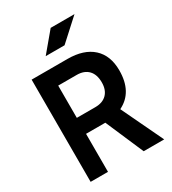

<svg xmlns="http://www.w3.org/2000/svg" viewBox="-213 -1014 1013 1128"><g transform="rotate(-30 293.0 -450.5)"><path d="M63.5 0V-693.4H306.6Q417 -693.4 477.1 -638.7Q537.1 -584 537.1 -483.4Q537.1 -335.9 427.7 -282.7L562.5 0H423.3L312 -257.8Q309.6 -257.8 306.6 -257.8H181.2V0ZM181.2 -366.2H306.6Q356.9 -366.2 384.8 -394.5Q412.6 -422.9 412.6 -473.6Q412.6 -527.3 384.8 -556.2Q356.9 -585 306.6 -585H181.2ZM204.1 -771.5 312.5 -900.9H474.1L332 -771.5Z"/></g></svg>

Font: CaskaydiaCove NF SemiBold
Style: Regular
Weight: 600
Designer: Aaron Bell
Foundry: Saja Typeworks
Version: Version 2111.001; VTT 6.35;Nerd Fonts 3.2.1